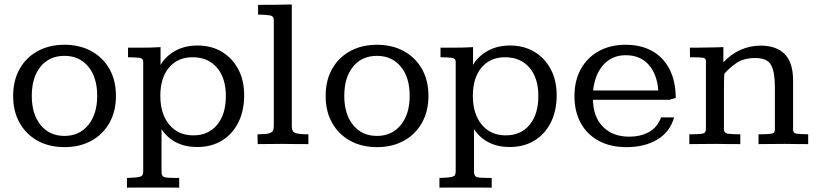

<svg xmlns="http://www.w3.org/2000/svg" viewBox="-20 -653 3699 870"><path d="M272 13.7Q203.1 13.7 150.9 -15.1Q98.6 -43.9 69.1 -95.9Q39.6 -147.9 39.6 -218.3Q39.6 -288.6 69.1 -340.8Q98.6 -393.1 151.1 -421.6Q203.6 -450.2 272 -450.2Q340.8 -450.2 393.3 -421.6Q445.8 -393.1 475.6 -341.1Q505.4 -289.1 505.4 -218.3Q505.4 -148.4 475.8 -96.2Q446.3 -43.9 393.8 -15.1Q341.3 13.7 272 13.7ZM272 -37.1Q339.4 -37.1 379.9 -86.4Q420.4 -135.7 420.4 -218.8Q420.4 -302.2 380.1 -351.1Q339.8 -399.9 272 -399.9Q204.1 -399.9 164.1 -351.3Q124 -302.7 124 -218.8Q124 -135.7 164.1 -86.4Q204.1 -37.1 272 -37.1Z M555.2 197.3V153.3Q589.8 152.3 604.5 149.9Q622.1 147 625.5 140.4Q628.9 133.8 628.9 123V-373Q628.9 -388.7 612.3 -390.9Q595.7 -393.1 560.1 -393.6V-437Q575.2 -437 589.8 -437Q604.5 -437 619.1 -437Q641.1 -437 663.3 -437.5Q685.5 -438 707.5 -439.5V-358.9Q731.9 -399.9 775.4 -423.3Q818.8 -446.8 874.5 -446.8Q937.5 -446.8 985.1 -418.5Q1032.7 -390.1 1059.6 -339.4Q1086.4 -288.6 1086.4 -221.7Q1086.4 -150.9 1059.8 -97.9Q1033.2 -44.9 985.4 -15.9Q937.5 13.2 873.5 13.2Q820.3 13.2 779.5 -7.1Q738.8 -27.3 711.9 -67.9V125Q711.9 146 724.9 149.7Q737.8 153.3 774.9 153.3H792V197.3Q785.2 197.3 767.1 197Q749 196.8 728 196.8Q707 196.8 690.9 196.8Q674.8 196.8 671.9 196.8Q668.9 196.8 653.1 196.8Q637.2 196.8 616.7 196.8Q596.2 196.8 578.9 197Q561.5 197.3 555.2 197.3ZM855.5 -39.6Q923.8 -39.6 963.6 -87.2Q1003.4 -134.8 1003.4 -218.3Q1003.4 -299.8 962.9 -346.7Q922.4 -393.6 852.5 -393.6Q785.2 -393.6 745.8 -346.7Q706.5 -299.8 706.5 -219.2Q706.5 -136.7 747.1 -88.1Q787.6 -39.6 855.5 -39.6Z M1147.5 0Q1147.5 -3.9 1147.5 -9.8Q1147.5 -15.6 1147.2 -22.2Q1147 -28.8 1147 -34.7Q1147 -40.5 1147 -44.4Q1184.1 -44.4 1199.2 -48.8Q1214.4 -53.2 1217.5 -62Q1220.7 -70.8 1220.7 -84V-562.5Q1220.7 -580.6 1202.1 -583.5Q1183.6 -586.4 1149.4 -586.9V-630.9Q1162.6 -630.9 1174.8 -631.1Q1187 -631.3 1199.5 -631.3Q1211.9 -631.3 1224.1 -631.3Q1242.7 -631.8 1262 -632.1Q1281.2 -632.3 1302.2 -632.8V-78.6Q1302.2 -54.7 1321 -49.6Q1339.8 -44.4 1377.4 -44.4V0Q1350.6 0 1324 -0.2Q1297.4 -0.5 1261.2 -1Q1225.6 -1 1199.7 -0.5Q1173.8 0 1147.5 0Z M1688 13.7Q1619.1 13.7 1566.9 -15.1Q1514.6 -43.9 1485.1 -95.9Q1455.6 -147.9 1455.6 -218.3Q1455.6 -288.6 1485.1 -340.8Q1514.6 -393.1 1567.1 -421.6Q1619.6 -450.2 1688 -450.2Q1756.8 -450.2 1809.3 -421.6Q1861.8 -393.1 1891.6 -341.1Q1921.4 -289.1 1921.4 -218.3Q1921.4 -148.4 1891.8 -96.2Q1862.3 -43.9 1809.8 -15.1Q1757.3 13.7 1688 13.7ZM1688 -37.1Q1755.4 -37.1 1795.9 -86.4Q1836.4 -135.7 1836.4 -218.8Q1836.4 -302.2 1796.1 -351.1Q1755.9 -399.9 1688 -399.9Q1620.1 -399.9 1580.1 -351.3Q1540 -302.7 1540 -218.8Q1540 -135.7 1580.1 -86.4Q1620.1 -37.1 1688 -37.1Z M1971.2 197.3V153.3Q2005.9 152.3 2020.5 149.9Q2038.1 147 2041.5 140.4Q2044.9 133.8 2044.9 123V-373Q2044.9 -388.7 2028.3 -390.9Q2011.7 -393.1 1976.1 -393.6V-437Q1991.2 -437 2005.9 -437Q2020.5 -437 2035.2 -437Q2057.1 -437 2079.3 -437.5Q2101.6 -438 2123.5 -439.5V-358.9Q2147.9 -399.9 2191.4 -423.3Q2234.9 -446.8 2290.5 -446.8Q2353.5 -446.8 2401.1 -418.5Q2448.7 -390.1 2475.6 -339.4Q2502.4 -288.6 2502.4 -221.7Q2502.4 -150.9 2475.8 -97.9Q2449.2 -44.9 2401.4 -15.9Q2353.5 13.2 2289.6 13.2Q2236.3 13.2 2195.6 -7.1Q2154.8 -27.3 2127.9 -67.9V125Q2127.9 146 2140.9 149.7Q2153.8 153.3 2190.9 153.3H2208V197.3Q2201.2 197.3 2183.1 197Q2165 196.8 2144 196.8Q2123 196.8 2106.9 196.8Q2090.8 196.8 2087.9 196.8Q2085 196.8 2069.1 196.8Q2053.2 196.8 2032.7 196.8Q2012.2 196.8 1994.9 197Q1977.5 197.3 1971.2 197.3ZM2271.5 -39.6Q2339.8 -39.6 2379.6 -87.2Q2419.4 -134.8 2419.4 -218.3Q2419.4 -299.8 2378.9 -346.7Q2338.4 -393.6 2268.6 -393.6Q2201.2 -393.6 2161.9 -346.7Q2122.6 -299.8 2122.6 -219.2Q2122.6 -136.7 2163.1 -88.1Q2203.6 -39.6 2271.5 -39.6Z M2819.3 13.7Q2745.6 13.7 2692.6 -15.1Q2639.6 -43.9 2611.3 -95.9Q2583 -147.9 2583 -217.3Q2583 -287.6 2611.8 -339.8Q2640.6 -392.1 2692.9 -421.1Q2745.1 -450.2 2814.5 -450.2Q2884.8 -450.2 2935.5 -421.6Q2986.3 -393.1 3013.9 -339.1Q3041.5 -285.2 3042 -209.5L3012.7 -200.7H2667Q2668 -122.6 2712.6 -78.1Q2757.3 -33.7 2830.6 -33.7Q2881.3 -33.7 2919.4 -54Q2957.5 -74.2 2975.6 -121.1H3034.7Q3015.1 -54.2 2958 -20.3Q2900.9 13.7 2819.3 13.7ZM2667.5 -243.2H2962.9Q2957 -317.9 2918.7 -360.4Q2880.4 -402.8 2815.4 -402.8Q2753.4 -402.8 2714.6 -359.9Q2675.8 -316.9 2667.5 -243.2Z M3103.5 0Q3103.5 -3.9 3103.5 -9.8Q3103.5 -15.6 3103.5 -22.2Q3103.5 -28.8 3103.5 -34.7Q3103.5 -40.5 3103.5 -44.4Q3140.1 -44.4 3155.8 -46.4Q3171.4 -48.3 3175 -54Q3178.7 -59.6 3178.7 -69.8V-377.4Q3178.7 -389.6 3164.3 -391.6Q3149.9 -393.6 3106.4 -393.6Q3106.4 -398.9 3106.4 -407.2Q3106.4 -415.5 3106.2 -423.8Q3106 -432.1 3106 -437Q3122.6 -437 3137.9 -437Q3153.3 -437 3168 -437.5Q3191.9 -437.5 3214.1 -438.2Q3236.3 -439 3257.8 -439.5V-370.6Q3291 -406.7 3334.5 -426.5Q3377.9 -446.3 3426.3 -446.3Q3497.6 -446.3 3535.6 -408Q3573.7 -369.6 3573.7 -288.1V-64.5Q3573.7 -49.3 3588.9 -47.4Q3604 -45.4 3642.1 -44.4V0Q3618.2 0 3595 -0.2Q3571.8 -0.5 3537.6 -1Q3502 -1 3473.6 -0.5Q3445.3 0 3417 0V-44.4Q3454.1 -44.4 3469.5 -46.4Q3484.9 -48.3 3488 -53.2Q3491.2 -58.1 3491.2 -66.9V-259.8Q3491.2 -325.7 3474.1 -357.9Q3457 -390.1 3401.9 -390.1Q3348.6 -390.1 3314.5 -365.7Q3280.3 -341.3 3261.7 -317.9Q3261.2 -299.8 3260.7 -281.5Q3260.3 -263.2 3260.3 -243.7V-67.4Q3260.3 -50.3 3277.6 -47.4Q3294.9 -44.4 3334.5 -44.4V0Q3309.1 0 3284.4 -0.2Q3259.8 -0.5 3224.1 -1Q3187.5 -1 3159.2 -0.5Q3130.9 0 3103.5 0Z"/></svg>

Font: Kameron
Style: Regular
Weight: 400
Designer: Vernon Adams
Foundry: Vernon Adams
Version: Version 1.100